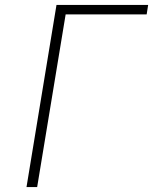

<svg xmlns="http://www.w3.org/2000/svg" viewBox="-20 -755 640 775"><path d="M87 0 208 -735H578L572 -697H245L130 0Z"/></svg>

Font: Iosevka Aile XLt Obl
Style: Regular
Weight: 200
Italic angle: -9°
Designer: Belleve Invis
Foundry: Belleve Invis
Version: Version 31.1.0; ttfautohint (v1.8.4)